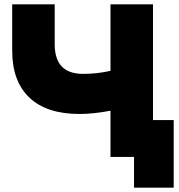

<svg xmlns="http://www.w3.org/2000/svg" viewBox="-20 -720 823 881"><path d="M487 -212Q408 -197 345 -197Q194 -197 115 -272Q36 -347 36 -487V-700H231V-517Q231 -381 361 -381Q426 -381 487 -395V-700H682V-169H777V141H595V0H487Z"/></svg>

Font: Chess Sans ExtraBold
Style: Regular
Weight: 800
Designer: Wolf Bōese
Foundry: Wolf Bōese
Version: Version 7.223